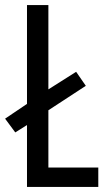

<svg xmlns="http://www.w3.org/2000/svg" viewBox="-27 -785 426 754"><path d="M79 -51H359V-127H163V-352L310 -448L272 -503L163 -434V-765H79V-377L-7 -319L33 -265L79 -294Z"/></svg>

Font: Noto Sans Tamil UI ExtraCondensed
Style: Regular
Weight: 400
Width: 2
Designer: Jelle Bosma - Monotype Design Team
Foundry: Monotype Imaging Inc.
Version: Version 2.004